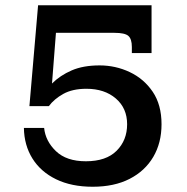

<svg xmlns="http://www.w3.org/2000/svg" viewBox="-20 -702 712 731"><path d="M92 -298 125 -682H557V-500H482V-523Q482 -554 468.5 -565.5Q455 -577 416 -577H193L178 -384Q209 -415 253 -434Q297 -453 359 -453Q420 -453 474 -427.5Q528 -402 561.5 -352.5Q595 -303 595 -229Q595 -158 563.5 -104.5Q532 -51 473.5 -21Q415 9 333 9Q252 9 193.5 -19.5Q135 -48 103.5 -98.5Q72 -149 71 -215H148Q153 -165 193 -126.5Q233 -88 307 -88Q384 -88 424 -128Q464 -168 464 -229Q464 -290 421 -327Q378 -364 309 -364Q256 -364 221 -344.5Q186 -325 166 -298Z"/></svg>

Font: Montagu Slab 16pt Medium
Style: Regular
Weight: 500
Designer: Florian Karsten
Foundry: Florian Karsten
Version: Version 1.000; ttfautohint (v1.8.3)